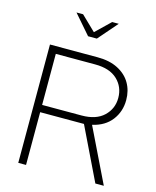

<svg xmlns="http://www.w3.org/2000/svg" viewBox="-132 -1006 894 1097"><g transform="rotate(15 314.5 -458.0)"><path d="M83 0V-700H365Q436 -700 485.5 -674.5Q535 -649 560.5 -605.5Q586 -562 586 -506Q586 -438 547 -387Q508 -336 434 -319L589 0H539L388 -312H129V0ZM129 -355H362Q448 -355 493.5 -398.5Q539 -442 539 -506Q539 -571 493.5 -614Q448 -657 362 -657H129ZM221 -916 307 -833 393 -916H432L333 -802H281L182 -916Z"/></g></svg>

Font: Red Hat Display
Style: Regular
Weight: 300
Designer: Pentagram, MCKL
Foundry: Pentagram, MCKL
Version: Version 1.023